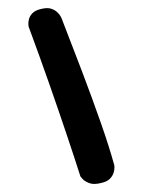

<svg xmlns="http://www.w3.org/2000/svg" viewBox="-49 -699 548 736"><g transform="rotate(5 224.5 -331.0)"><path d="M368 -9Q340 1 321.5 -4.5Q303 -10 294.5 -18.5Q286 -27 286 -27Q258 -94 220.5 -180Q183 -266 137 -368Q91 -470 38 -582Q38 -582 36.5 -590Q35 -598 37 -610.5Q39 -623 49 -635Q59 -647 82 -654Q104 -661 118.5 -657.5Q133 -654 142.5 -646.5Q152 -639 156.5 -632Q161 -625 161 -625Q210 -526 258 -426.5Q306 -327 346 -238.5Q386 -150 412 -80Q412 -80 413 -72Q414 -64 411.5 -52Q409 -40 399.5 -28Q390 -16 368 -9Z"/></g></svg>

Font: Sour Gummy Black
Style: Bold
Weight: 700
Version: Version 1.000